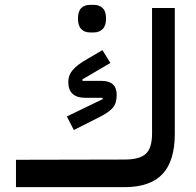

<svg xmlns="http://www.w3.org/2000/svg" viewBox="-20 -773 810 793"><path d="M46 -113 494 -114Q557 -114 582.5 -138Q608 -162 608 -221V-740H702V-221Q702 -108 651 -54Q600 0 494 0H46ZM256 -292 405 -364 403 -369H333Q262 -369 262 -435Q262 -462 280 -483.5Q298 -505 340 -529L403 -566L436 -513L320 -445L321 -439H399Q462 -439 462 -381Q462 -347 446 -328Q430 -309 390 -289L285 -236ZM352 -639Q329 -639 315.5 -653Q302 -667 302 -696Q302 -726 315.5 -739.5Q329 -753 352 -753H367Q390 -753 404 -739.5Q418 -726 418 -696Q418 -667 404 -653Q390 -639 367 -639Z"/></svg>

Font: IBM Plex Sans Arabic Medium
Style: Regular
Weight: 500
Designer: Mike Abbink, Paul van der Laan, Pieter van Rosmalen, Wael Morcos, Khajak Apelian
Foundry: Bold Monday
Version: Version 1.1